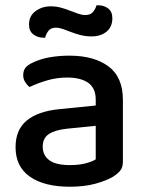

<svg xmlns="http://www.w3.org/2000/svg" viewBox="-20 -693 551 728"><path d="M245 -67Q280 -67 306 -74Q332 -81 343 -89V-216L234 -205Q188 -200 165 -184.5Q142 -169 142 -137Q142 -104 167 -85.5Q192 -67 245 -67ZM243 -482Q336 -482 391 -441.5Q446 -401 446 -314V-81Q446 -58 435.5 -45.5Q425 -33 407 -22Q381 -7 340 4Q299 15 245 15Q148 15 93.5 -23Q39 -61 39 -135Q39 -201 81.5 -236Q124 -271 204 -279L343 -293V-315Q343 -359 314.5 -379Q286 -399 235 -399Q195 -399 158 -388Q121 -377 92 -363Q82 -371 75 -382.5Q68 -394 68 -408Q68 -425 76.5 -436Q85 -447 103 -455Q131 -469 167 -475.5Q203 -482 243 -482ZM172 -669Q193 -669 211 -664Q229 -659 245.5 -652.5Q262 -646 276.5 -641Q291 -636 304 -636Q323 -636 332.5 -647.5Q342 -659 346 -673H352Q374 -673 390 -661Q406 -649 406 -624Q406 -591 384 -573Q362 -555 327 -555Q305 -555 285.5 -560Q266 -565 249.5 -571.5Q233 -578 218.5 -583Q204 -588 192 -588Q173 -588 164 -576.5Q155 -565 151 -550H145Q123 -550 106.5 -562.5Q90 -575 90 -600Q90 -633 115 -651Q140 -669 172 -669Z"/></svg>

Font: Baloo 2 Medium
Style: Regular
Weight: 500
Designer: Sarang Kulkarni and Ek Type
Foundry: Ek Type
Version: Version 1.640;hotconv 1.0.111;makeotfexe 2.5.65597; ttfautoh